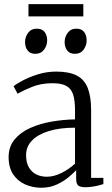

<svg xmlns="http://www.w3.org/2000/svg" viewBox="-20 -894 538 924"><path d="M178.5 9.5Q138 9.5 102.2 -6Q66.5 -21.5 44 -54Q21.5 -86.5 21.5 -138Q21.5 -188 50 -222.5Q78.5 -257 125.2 -278Q172 -299 228.5 -308.8Q285 -318.5 341 -319.5V-364.5Q341 -410.5 332 -438.8Q323 -467 299.8 -480.2Q276.5 -493.5 232.5 -493.5Q177.5 -493.5 134.5 -476Q91.5 -458.5 64.5 -443L45.5 -479Q57.5 -489.5 88.8 -506.2Q120 -523 162.2 -536.2Q204.5 -549.5 250.5 -549.5Q313 -549.5 349.8 -530.2Q386.5 -511 402.5 -469.8Q418.5 -428.5 418.5 -363V-38H477.5V-8Q466.5 -4.5 452 -1Q437.5 2.5 421.2 4.8Q405 7 390 7Q368 7 357.2 -0.5Q346.5 -8 346.5 -34.5V-75Q335 -62.5 311.2 -42.2Q287.5 -22 253.8 -6.2Q220 9.5 178.5 9.5ZM205 -43.5Q239.5 -43.5 275.8 -61.5Q312 -79.5 341 -106.5V-279.5Q267.5 -279.5 214.8 -263.2Q162 -247 133.8 -217.5Q105.5 -188 105.5 -147.5Q105.5 -111.5 119 -88.5Q132.5 -65.5 155 -54.5Q177.5 -43.5 205 -43.5ZM149.5 -635Q125 -635 112.8 -651.2Q100.5 -667.5 100.5 -691.5Q100.5 -716 115.2 -736Q130 -756 157 -756H158Q182.5 -756 194.8 -739.8Q207 -723.5 207 -700Q207 -675.5 192.2 -655.2Q177.5 -635 150.5 -635ZM340 -635Q315.5 -635 303.2 -651.2Q291 -667.5 291 -691.5Q291 -716 305.8 -736Q320.5 -756 347 -756H348Q373 -756 385 -739.8Q397 -723.5 397 -700Q397 -675.5 382.5 -655.2Q368 -635 341 -635ZM381 -874V-815H117V-874Z"/></svg>

Font: Merriweather 60pt Light
Style: Regular
Weight: 300
Version: Version 2.100